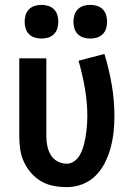

<svg xmlns="http://www.w3.org/2000/svg" viewBox="-20 -759 540 787"><path d="M254 8Q227 8 200 3Q173 -2 149.5 -15.5Q126 -29 108 -49.5Q90 -70 78.5 -94.5Q67 -119 63 -146Q59 -173 59 -200V-520H170V-200Q170 -180 174 -160.5Q178 -141 188 -124Q198 -107 216 -97.5Q234 -88 254 -88Q268 -88 281 -96Q294 -104 302 -115.5Q310 -127 315.5 -140.5Q321 -154 324.5 -168Q328 -182 330.5 -196Q333 -210 334.5 -224.5Q336 -239 337 -253.5Q338 -268 338 -282Q338 -340 328 -397Q318 -454 302 -510L408 -538Q427 -476 438 -412Q449 -348 449 -283Q449 -250 445.5 -217.5Q442 -185 433.5 -153.5Q425 -122 410 -92Q395 -62 372 -39Q349 -16 318 -4Q287 8 254 8ZM350 -601Q336 -601 322.5 -605Q309 -609 299 -619Q289 -629 285 -642.5Q281 -656 281 -670Q281 -684 285 -697.5Q289 -711 299 -721Q309 -731 322.5 -735Q336 -739 350 -739Q364 -739 377.5 -735Q391 -731 401 -721Q411 -711 415 -697.5Q419 -684 419 -670Q419 -656 415 -642.5Q411 -629 401 -619Q391 -609 377.5 -605Q364 -601 350 -601ZM150 -601Q136 -601 122.5 -605Q109 -609 99 -619Q89 -629 85 -642.5Q81 -656 81 -670Q81 -684 85 -697.5Q89 -711 99 -721Q109 -731 122.5 -735Q136 -739 150 -739Q164 -739 177.5 -735Q191 -731 201 -721Q211 -711 215 -697.5Q219 -684 219 -670Q219 -656 215 -642.5Q211 -629 201 -619Q191 -609 177.5 -605Q164 -601 150 -601Z"/></svg>

Font: Iosevka Custom
Style: Bold
Weight: 700
Monospace: yes
Designer: Belleve Invis
Foundry: Belleve Invis
Version: Version 30.3.3; ttfautohint (v1.8.3)